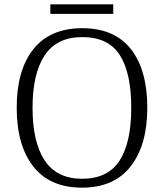

<svg xmlns="http://www.w3.org/2000/svg" viewBox="-20 -855 757 885"><path d="M57 -359Q57 -532 134 -628.5Q211 -725 359 -725Q508 -725 583.5 -628.5Q659 -532 659 -358Q659 -187 582.5 -88.5Q506 10 358 10Q210 10 133.5 -87.5Q57 -185 57 -359ZM585 -358Q585 -519 532 -601.5Q479 -684 359 -684Q242 -684 186 -600Q130 -516 130 -358Q130 -200 186 -115.5Q242 -31 358 -31Q477 -31 531 -114.5Q585 -198 585 -358ZM212 -835H502V-791H212Z"/></svg>

Font: Noto Serif Light
Style: Regular
Weight: 300
Designer: Monotype Design Team
Foundry: Monotype Imaging Inc.
Version: Version 1.001